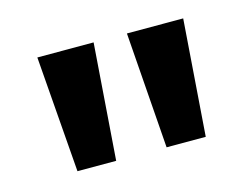

<svg xmlns="http://www.w3.org/2000/svg" viewBox="-50 -791 541 412"><g transform="rotate(-15 220.0 -585.0)"><path d="M58 -714 78 -456H164L183 -714ZM257 -714 276 -456H363L382 -714Z"/></g></svg>

Font: Noto Sans Thai Looped SemiCondensed SemiBold
Style: Regular
Weight: 600
Width: 4
Designer: Sasikarn Vongin, Ben Mitchell
Foundry: The Fontpad Ltd
Version: Version 1.001